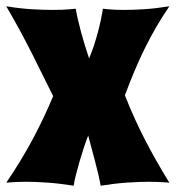

<svg xmlns="http://www.w3.org/2000/svg" viewBox="-28 -590 565 618"><path d="M517.1 -569.8Q494.6 -536.6 475.3 -503.7Q456.1 -470.7 438.7 -435.5Q421.4 -400.4 405.5 -362.8Q389.6 -325.2 374 -283.2Q390.6 -241.2 406.5 -206.5Q422.4 -171.9 439.2 -139.2Q456.1 -106.4 474.9 -73.2Q493.7 -40 517.1 -2Q509.3 -2.4 499 -3.4Q490.2 -3.9 478 -4.4Q465.8 -4.9 450.2 -4.9Q419.9 -4.9 380.6 -2.2Q341.3 0.5 295.9 7.8Q293.5 -7.3 288.6 -28.3Q283.7 -49.3 277.8 -71.5Q272 -93.8 266.1 -115.2Q260.3 -136.7 255.9 -153.8Q248.5 -135.3 241.5 -113.5Q234.4 -91.8 228 -70.1Q221.7 -48.3 216.6 -28.1Q211.4 -7.8 209 7.8Q163.6 0.5 125 -2.2Q86.4 -4.9 57.1 -4.9Q41.5 -4.9 29.5 -4.4Q17.6 -3.9 9.3 -3.4Q-0.5 -2.4 -7.8 -2Q43 -77.1 79.1 -145.3Q115.2 -213.4 143.1 -280.8Q127 -312.5 111.3 -344.5Q95.7 -376.5 78.1 -411.4Q60.5 -446.3 39.6 -485.4Q18.6 -524.4 -7.8 -569.8Q36.6 -562.5 74.2 -560.3Q111.8 -558.1 141.1 -558.1Q158.7 -558.1 172.4 -558.6Q186 -559.1 195.8 -560.1Q207 -561 215.8 -562Q218.3 -546.9 222.7 -527.3Q227.1 -507.8 232.9 -486.6Q238.8 -465.3 245.4 -443.4Q252 -421.4 258.8 -401.9Q267.1 -421.9 274.2 -443.1Q281.2 -464.4 286.9 -485.4Q292.5 -506.3 296.6 -525.9Q300.8 -545.4 303.2 -562Q311 -561 321.3 -560.1Q330.1 -559.1 342.8 -558.6Q355.5 -558.1 372.1 -558.1Q399.4 -558.1 435.5 -560.3Q471.7 -562.5 517.1 -569.8Z"/></svg>

Font: Spicy Rice
Style: Regular
Weight: 400
Version: Version 1.000